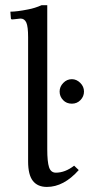

<svg xmlns="http://www.w3.org/2000/svg" viewBox="-20 -718 348 750"><path d="M260.7 -408.7Q278.8 -408.7 293.5 -394.3Q308.1 -379.9 308.1 -360.4Q308.1 -341.3 294.4 -327.1Q280.8 -313 260.7 -313Q239.7 -313 226.3 -327.1Q212.9 -341.3 212.9 -360.4Q212.9 -379.4 227.1 -394Q241.2 -408.7 260.7 -408.7ZM89.8 -87.4V-572.8Q89.8 -614.3 82.8 -629.9Q75.7 -645.5 60.1 -645.5L38.1 -643.1L27.8 -642.1Q22.5 -642.1 22.5 -647L20.5 -672.4Q45.9 -672.4 89.8 -681.2Q116.2 -686 142.6 -697.8H164.6V-134.8Q164.6 -85.9 171.6 -64.7Q178.7 -43.5 198.2 -43.5Q234.4 -43.5 269.5 -70.8L287.6 -53.7Q229 12.2 163.1 12.2Q127 12.2 108.4 -11.5Q89.8 -35.2 89.8 -87.4Z"/></svg>

Font: Libertinage
Style: l
Weight: 400
Designer: OSP
Foundry: OSP
Version: Version 1.0; 2008; OFL relea